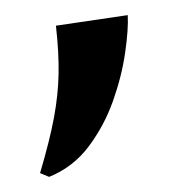

<svg xmlns="http://www.w3.org/2000/svg" viewBox="-20 -734 230 254"><path d="M54 -700 149 -714Q150 -695 145.5 -664Q141 -633 129.5 -600.5Q118 -568 97.5 -540.5Q77 -513 45 -500L33 -505Q46 -549 51.5 -579Q57 -609 57.5 -636.5Q58 -664 54 -700Z"/></svg>

Font: Cinzel SemiBold
Style: Regular
Weight: 600
Designer: Natanael Gama
Version: Version 2.000